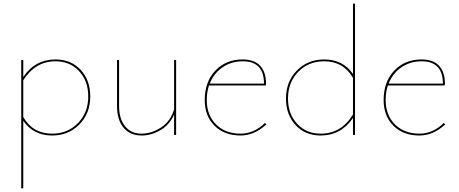

<svg xmlns="http://www.w3.org/2000/svg" viewBox="-20 -731 2485 1040"><path d="M281 -409Q365 -409 417 -352.5Q469 -296 469 -209Q469 -117 410 -57Q351 3 262 3Q161 3 106 -77V289H95V-406H106V-314Q170 -409 281 -409ZM262 -7Q347 -7 402.5 -64.5Q458 -122 458 -209Q458 -292 408.5 -345.5Q359 -399 281 -399Q171 -399 106 -296V-97Q158 -7 262 -7Z M923 -406H934V0H923V-110Q897 -53 847.5 -25Q798 3 747 3Q685 3 649.5 -39Q614 -81 614 -157V-406H625V-157Q625 -87 657.5 -47Q690 -7 747 -7Q800 -7 851.5 -40Q903 -73 923 -138Z M1415 -65 1423 -57Q1357 3 1283 3Q1195 3 1142 -50Q1089 -103 1089 -189Q1089 -288 1146.5 -348.5Q1204 -409 1294 -409Q1358 -409 1389.5 -374.5Q1421 -340 1421 -278Q1421 -271 1420 -268H1112Q1100 -232 1100 -189Q1100 -107 1150.5 -57Q1201 -7 1283 -7Q1356 -7 1415 -65ZM1295 -399Q1233 -399 1185.5 -366.5Q1138 -334 1116 -278H1410Q1410 -399 1295 -399Z M1892 -711H1903V0H1892V-92Q1827 3 1717 3Q1633 3 1581 -53.5Q1529 -110 1529 -197Q1529 -289 1588 -349Q1647 -409 1736 -409Q1838 -409 1892 -330ZM1717 -7Q1829 -7 1892 -111V-309Q1840 -399 1736 -399Q1651 -399 1595.5 -342Q1540 -285 1540 -197Q1540 -114 1589.5 -60.5Q1639 -7 1717 -7Z M2384 -65 2392 -57Q2326 3 2252 3Q2164 3 2111 -50Q2058 -103 2058 -189Q2058 -288 2115.5 -348.5Q2173 -409 2263 -409Q2327 -409 2358.5 -374.5Q2390 -340 2390 -278Q2390 -271 2389 -268H2081Q2069 -232 2069 -189Q2069 -107 2119.5 -57Q2170 -7 2252 -7Q2325 -7 2384 -65ZM2264 -399Q2202 -399 2154.5 -366.5Q2107 -334 2085 -278H2379Q2379 -399 2264 -399Z"/></svg>

Font: EauTest Hairline
Style: Regular
Weight: 250
Designer: Christian Thalmann (Catharsis Fonts)
Version: Version 0.001;PS 000.001;hotconv 1.0.88;makeotf.lib2.5.64775